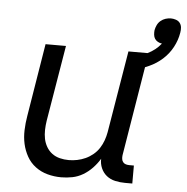

<svg xmlns="http://www.w3.org/2000/svg" viewBox="-50 -729 767 787"><g transform="rotate(5 333.0 -336.0)"><path d="M230 8Q201 8 173.5 0.5Q146 -7 124 -23.5Q102 -40 88.5 -64Q75 -88 69 -115Q63 -142 64 -171.5Q65 -201 70 -230L119 -530H203L151 -218Q148 -199 147.5 -180Q147 -161 150.5 -143.5Q154 -126 163 -110.5Q172 -95 186 -84.5Q200 -74 218 -69.5Q236 -65 255 -65Q272 -65 289.5 -68.5Q307 -72 323.5 -79.5Q340 -87 354.5 -99Q369 -111 379 -126.5Q389 -142 395 -159Q401 -176 404 -193L460 -530H543L473 -104Q472 -96 473 -88.5Q474 -81 478.5 -75.5Q483 -70 490 -68Q497 -66 505 -66H523V8H493Q472 8 452 3.5Q432 -1 417 -13Q402 -25 394 -43.5Q386 -62 387 -82Q375 -62 358 -44Q341 -26 320 -13.5Q299 -1 276 3.5Q253 8 230 8ZM489 -457 475 -508Q491 -512 507.5 -517.5Q524 -523 539.5 -530.5Q555 -538 569 -549Q583 -560 594 -574Q585 -575 577 -579.5Q569 -584 564.5 -591Q560 -598 559 -607.5Q558 -617 559 -626Q561 -637 566 -647.5Q571 -658 580 -665.5Q589 -673 600 -676.5Q611 -680 622 -680Q632 -680 642.5 -676.5Q653 -673 659 -665Q665 -657 666 -646.5Q667 -636 665 -625Q660 -594 644.5 -565Q629 -536 604.5 -514Q580 -492 550 -478.5Q520 -465 489 -457Z"/></g></svg>

Font: Iosevka Curly Extended
Style: Italic
Weight: 400
Width: 7
Italic angle: -9°
Monospace: yes
Designer: Belleve Invis
Foundry: Belleve Invis
Version: Version 11.1.0; ttfautohint (v1.8.3)